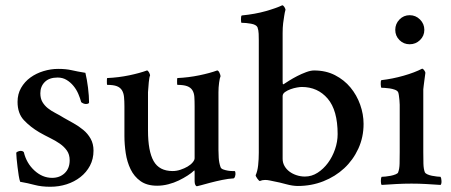

<svg xmlns="http://www.w3.org/2000/svg" viewBox="-20 -703 1723 733"><path d="M202 -440Q232 -440 253.5 -435Q275 -430 306 -425Q309 -413 311.5 -398.5Q314 -384 316 -368.5Q318 -353 319 -338Q320 -323 320 -312Q320 -309 316.5 -307.5Q313 -306 308 -306Q299 -306 290 -313Q286 -328 279 -344.5Q272 -361 260.5 -375Q249 -389 234 -398Q219 -407 200 -407Q168 -407 151 -390Q134 -373 134 -347Q134 -327 142 -313.5Q150 -300 162.5 -290Q175 -280 191.5 -271.5Q208 -263 224 -253Q242 -243 261.5 -232Q281 -221 298 -207Q315 -193 326 -173.5Q337 -154 337 -128Q337 -96 323.5 -70.5Q310 -45 287 -27Q264 -9 234.5 0.5Q205 10 172 10Q138 10 112 3Q86 -4 57 -9Q54 -17 51.5 -32.5Q49 -48 47 -65Q45 -82 43.5 -97Q42 -112 42 -120Q44 -123 49.5 -125Q55 -127 59 -127Q67 -127 71 -122Q81 -80 111.5 -52Q142 -24 179 -24Q208 -24 227 -42Q246 -60 246 -91Q246 -113 235.5 -128Q225 -143 208.5 -154.5Q192 -166 171.5 -176Q151 -186 130 -198Q96 -218 71.5 -244Q47 -270 47 -314Q47 -344 60.5 -367.5Q74 -391 96 -407Q118 -423 146 -431.5Q174 -440 202 -440Z M723 -297Q723 -318 722 -333Q721 -348 714.5 -358.5Q708 -369 694.5 -374Q681 -379 657 -379Q656 -380 656 -392Q656 -404 657 -405Q700 -407 741 -415.5Q782 -424 809 -434Q814 -434 818 -425Q822 -416 822 -412Q819 -406 816.5 -387.5Q814 -369 814 -351Q814 -347 814 -339Q814 -331 814 -323Q814 -315 814 -308.5Q814 -302 814 -301V-130Q814 -120 815 -101Q816 -82 822 -65Q824 -59 832.5 -56Q841 -53 850 -51.5Q859 -50 867 -50Q875 -50 876 -50Q878 -49 878.5 -45Q879 -41 879 -38Q879 -36 877.5 -30Q876 -24 872 -22Q852 -21 828 -16Q804 -11 783 -5.5Q762 0 748 4Q734 8 732 8Q728 8 725.5 2.5Q723 -3 723 -11V-47Q723 -54 721 -52Q712 -43 696.5 -33Q681 -23 662.5 -14Q644 -5 622.5 0.5Q601 6 580 6Q541 6 516.5 -11.5Q492 -29 478.5 -57Q465 -85 460 -118.5Q455 -152 455 -184V-297Q455 -317 453.5 -332.5Q452 -348 445.5 -358.5Q439 -369 426 -374Q413 -379 389 -379Q388 -380 388 -392Q388 -404 389 -405Q433 -407 473.5 -415.5Q514 -424 541 -434Q545 -434 549 -426.5Q553 -419 553 -415Q550 -409 548 -389Q546 -369 545 -351V-303V-205Q545 -126 566.5 -88Q588 -50 639 -50Q654 -50 669 -55Q684 -60 696 -67Q708 -74 715.5 -83Q723 -92 723 -99Z M1132 -371Q1126 -371 1114 -369Q1102 -367 1089.5 -362.5Q1077 -358 1068 -351.5Q1059 -345 1059 -336V-97Q1059 -82 1066 -69.5Q1073 -57 1085 -48Q1097 -39 1112.5 -34Q1128 -29 1144 -29Q1170 -29 1192.5 -43.5Q1215 -58 1232 -81Q1249 -104 1259 -133Q1269 -162 1269 -191Q1269 -282 1231 -326.5Q1193 -371 1132 -371ZM1179 -434Q1224 -434 1259 -416Q1294 -398 1318 -369Q1342 -340 1355 -303.5Q1368 -267 1368 -230Q1368 -179 1348 -135.5Q1328 -92 1294 -60.5Q1260 -29 1214.5 -11Q1169 7 1117 7Q1097 7 1071.5 0Q1046 -7 1029 -10Q1019 -12 1010 -14Q1001 -16 992 -16Q981 -16 972 -12Q969 -12 962.5 -21Q956 -30 956 -34Q963 -49 965.5 -72Q968 -95 968 -120V-549Q968 -560 967.5 -574Q967 -588 963 -599Q958 -609 938.5 -612.5Q919 -616 902 -616Q901 -616 900.5 -620Q900 -624 900 -629Q900 -634 900.5 -638.5Q901 -643 903 -644Q954 -649 994.5 -660.5Q1035 -672 1058 -683Q1062 -682 1065.5 -676.5Q1069 -671 1070 -666Q1067 -656 1065 -642Q1063 -631 1061 -614.5Q1059 -598 1059 -577V-393Q1059 -389 1059.5 -384Q1060 -379 1065 -383Q1071 -387 1084.5 -395.5Q1098 -404 1114.5 -412.5Q1131 -421 1148.5 -427.5Q1166 -434 1179 -434Z M1489 -589Q1489 -612 1505 -628.5Q1521 -645 1544 -645Q1567 -645 1583.5 -628.5Q1600 -612 1600 -589Q1600 -566 1583.5 -550Q1567 -534 1544 -534Q1521 -534 1505 -550Q1489 -566 1489 -589ZM1596 -123Q1596 -99 1596.5 -78.5Q1597 -58 1602 -45Q1604 -41 1611.5 -37.5Q1619 -34 1629 -32Q1639 -30 1648.5 -29Q1658 -28 1662 -28Q1665 -23 1665.5 -12Q1666 -1 1662 3Q1632 1 1606 -0.5Q1580 -2 1551 -2Q1521 -2 1494 -0.5Q1467 1 1437 3Q1434 -1 1434 -12Q1434 -23 1437 -28Q1442 -28 1452 -29Q1462 -30 1472 -32Q1482 -34 1490.5 -37.5Q1499 -41 1500 -45Q1505 -58 1505.5 -78Q1506 -98 1506 -123V-290Q1506 -295 1506 -303Q1506 -311 1505 -320Q1504 -329 1503 -337.5Q1502 -346 1500 -351Q1497 -357 1487.5 -360.5Q1478 -364 1467.5 -365.5Q1457 -367 1448 -367.5Q1439 -368 1436 -368Q1434 -370 1433.5 -382Q1433 -394 1436 -397Q1479 -402 1521 -414Q1563 -426 1592 -441Q1596 -440 1600 -434Q1604 -428 1604 -425Q1604 -422 1602.5 -413.5Q1601 -405 1600 -395Q1599 -385 1597.5 -375.5Q1596 -366 1596 -362V-320Z"/></svg>

Font: Vermiglione Medium
Style: Regular
Weight: 500
Version: Version 1.000